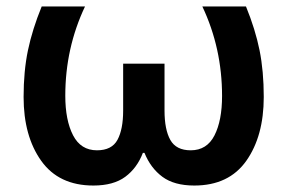

<svg xmlns="http://www.w3.org/2000/svg" viewBox="-20 -564 890 594"><path d="M741 -544H606Q667 -415 667 -267Q667 -191 643.5 -145Q620 -99 570 -99Q525 -99 507 -131Q489 -163 489 -222V-367H361V-222Q361 -164 343.5 -131.5Q326 -99 280 -99Q230 -99 206 -145.5Q182 -192 182 -268Q182 -415 243 -544H109Q80 -473 66.5 -408.5Q53 -344 53 -264Q53 -143 107.5 -66.5Q162 10 269 10Q331 10 367.5 -17Q404 -44 422 -91H427Q446 -44 482.5 -17Q519 10 581 10Q688 10 742 -66.5Q796 -143 796 -264Q796 -344 783 -408.5Q770 -473 741 -544Z"/></svg>

Font: Noto Sans UI
Style: Bold
Weight: 700
Designer: Monotype Design Team
Foundry: Monotype Imaging Inc.
Version: Version 1.901